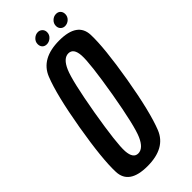

<svg xmlns="http://www.w3.org/2000/svg" viewBox="-230 -728 771 771"><g transform="rotate(-45 155.0 -343.0)"><path d="M102 3.5Q204.5 3.5 233.8 -69.5Q263 -142.5 290 -300Q316.5 -457 313.8 -530.8Q311 -604.5 208.5 -604.5Q105.5 -604.5 76 -531Q46.5 -457.5 19.5 -300Q-7 -143.5 -4 -70Q-1 3.5 102 3.5ZM112 -59Q84 -59 81 -102.8Q78 -146.5 104 -300Q130.5 -453 149.8 -497.5Q169 -542 197.5 -542Q226.5 -542 229.2 -497.8Q232 -453.5 206 -300Q179.5 -147 160 -103Q140.5 -59 112 -59ZM162.5 -628.5Q175.5 -628.5 186.5 -638.2Q197.5 -648 197.5 -662.5Q197.5 -674 189.8 -681.5Q182 -689 171.5 -689Q158 -689 147.2 -679Q136.5 -669 136.5 -655Q136.5 -643 143.5 -635.8Q150.5 -628.5 162.5 -628.5ZM265.5 -628.5Q279.5 -628.5 290 -638.2Q300.5 -648 300.5 -662.5Q300.5 -674 293.5 -681.5Q286.5 -689 274.5 -689Q261 -689 250.5 -679Q240 -669 240 -655Q240 -643 247.5 -635.8Q255 -628.5 265.5 -628.5Z"/></g></svg>

Font: Anybody ExtraCondensed
Style: Italic
Weight: 400
Width: 2
Italic angle: -10°
Version: Version 1.113;gftools[0.9.25]